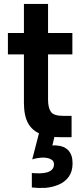

<svg xmlns="http://www.w3.org/2000/svg" viewBox="-20 -694 408 971"><path d="M289 0Q225 0 183.5 -17Q142 -34 121.5 -72Q101 -110 101 -174V-419H20V-527H101V-674H223V-527H346V-419H223V-190Q223 -150 237 -129Q251 -108 300 -108H342V0ZM210 256Q190 257 173.5 256.5Q157 256 141 254V181Q163 183 183 182.5Q203 182 218.5 177.5Q234 173 243.5 163Q253 153 253 137Q253 123 243.5 115.5Q234 108 221.5 105.5Q209 103 199 103Q186 103 170 105.5Q154 108 143 112L180 -31H262L245 42Q251 41 257 41Q263 41 268 42Q304 44 325.5 66.5Q347 89 347 132Q347 173 328 199.5Q309 226 277.5 239.5Q246 253 210 256Z"/></svg>

Font: Onest SemiBold
Style: Regular
Weight: 600
Designer: Dmitri Voloshin, Andrey Kudryavtsev
Foundry: Dmitri Voloshin, Andrey Kudryavtsev
Version: Version 1.000;gftools[0.9.33]